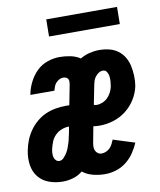

<svg xmlns="http://www.w3.org/2000/svg" viewBox="-87 -785 720 863"><g transform="rotate(-10 272.5 -353.5)"><path d="M131 12Q98 12 68.5 1.5Q39 -9 20 -32.5Q1 -56 -3.5 -88.5Q-8 -121 -1 -154Q3 -176 12 -198.5Q21 -221 35 -241Q49 -261 68.5 -277.5Q88 -294 110 -303.5Q132 -313 155 -317Q178 -321 201 -321H218L236 -413Q237 -419 237 -426Q237 -433 234 -438Q231 -443 225 -445.5Q219 -448 212 -448Q203 -448 194.5 -443.5Q186 -439 179.5 -432Q173 -425 169.5 -416Q166 -407 164 -399V-397H54L55 -403Q60 -429 73.5 -455.5Q87 -482 108 -502.5Q129 -523 157 -532.5Q185 -542 212 -542Q237 -542 261.5 -537Q286 -532 306 -519Q326 -531 348.5 -536.5Q371 -542 393 -542Q417 -542 439 -536.5Q461 -531 478.5 -518Q496 -505 507 -486Q518 -467 522.5 -445.5Q527 -424 528 -401Q529 -378 525 -354Q519 -324 501.5 -295.5Q484 -267 457.5 -246.5Q431 -226 399.5 -216.5Q368 -207 338 -207Q330 -207 322.5 -207.5Q315 -208 308 -209L295 -140Q293 -130 292.5 -120Q292 -110 295.5 -101.5Q299 -93 306.5 -87.5Q314 -82 324 -82Q334 -82 344.5 -86.5Q355 -91 362.5 -99Q370 -107 374.5 -116Q379 -125 383 -135L481 -104Q471 -80 456 -58Q441 -36 419.5 -19.5Q398 -3 373 4.5Q348 12 324 12Q295 12 268 5Q241 -2 221 -18Q202 -2 178 5Q154 12 131 12ZM340 -301Q353 -301 366.5 -306.5Q380 -312 390 -322Q400 -332 406.5 -344.5Q413 -357 416 -370Q418 -382 419 -394Q420 -406 418.5 -417.5Q417 -429 411 -438.5Q405 -448 393 -448Q383 -448 374 -442Q365 -436 358.5 -427.5Q352 -419 349 -409.5Q346 -400 344 -390L327 -304Q330 -302 333 -301.5Q336 -301 340 -301ZM131 -82Q142 -82 151 -91.5Q160 -101 166.5 -111.5Q173 -122 177 -133Q181 -144 184.5 -155Q188 -166 190 -177Q192 -188 195 -199L200 -227Q184 -227 167.5 -221Q151 -215 138 -202.5Q125 -190 118.5 -174Q112 -158 108 -141Q106 -132 105.5 -122.5Q105 -113 107 -104Q109 -95 115.5 -88.5Q122 -82 131 -82ZM505 -641H182L183 -719H506Z"/></g></svg>

Font: Lode Term
Style: Bold Italic
Weight: 700
Italic angle: -11°
Monospace: yes
Designer: Belleve Invis
Foundry: Belleve Invis
Version: Version 29.2.0